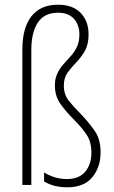

<svg xmlns="http://www.w3.org/2000/svg" viewBox="-20 -785 485 815"><path d="M356 -639Q356 -596 340 -568.5Q324 -541 303.5 -520Q283 -499 267 -477Q251 -455 251 -422Q251 -384 271 -358.5Q291 -333 324 -300Q361 -261 384 -226.5Q407 -192 407 -138Q407 -76 372 -33Q337 10 266 10Q207 10 167 -15V-53Q190 -39 214 -32Q238 -25 264 -25Q316 -25 342 -56.5Q368 -88 368 -137Q368 -183 347.5 -213.5Q327 -244 294 -277Q258 -313 235.5 -345.5Q213 -378 213 -422Q213 -452 223.5 -473.5Q234 -495 249.5 -512.5Q265 -530 280.5 -547Q296 -564 306.5 -586Q317 -608 317 -639Q317 -679 294 -705Q271 -731 226 -731Q168 -731 140.5 -689Q113 -647 113 -574V0H75V-576Q75 -667 113.5 -716Q152 -765 226 -765Q289 -765 322.5 -730Q356 -695 356 -639Z"/></svg>

Font: Noto Sans Gujarati UI Condensed ExtraLight
Style: Regular
Weight: 200
Width: 3
Designer: Jelle Bosma - Monotype Design Team, Universal Thirst
Foundry: Monotype Imaging Inc.
Version: Version 2.106; ttfautohint (v1.8.4.7-5d5b)